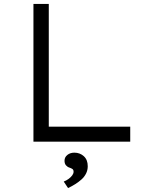

<svg xmlns="http://www.w3.org/2000/svg" viewBox="-20 -720 766 976"><path d="M150 0V-700H228V-76H642V0ZM326 236 304 203Q319 197 330 188.5Q341 180 347.5 171Q354 162 354 153Q354 143 348 139Q342 135 333 132Q323 129 315.5 120.5Q308 112 308 97Q308 79 322.5 67.5Q337 56 358 56Q386 56 406 74Q426 92 426 125Q426 145 417.5 162Q409 179 394.5 192Q380 205 362.5 216Q345 227 326 236Z"/></svg>

Font: Lexend Giga Light
Style: Regular
Weight: 300
Version: Version 1.007